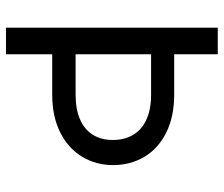

<svg xmlns="http://www.w3.org/2000/svg" viewBox="-73 -674 747 641"><g transform="rotate(90 300.5 -353.5)"><path d="M161.1 -707V0H72.3V-707ZM531.2 -357.4Q531.2 -300.8 503.4 -254.4Q475.6 -208 422.4 -181.2Q369.1 -154.3 295.9 -154.3H114.3V-232.4H295.9Q344.7 -232.4 378.4 -247.1Q412.1 -261.7 429.7 -289.6Q447.3 -317.4 447.3 -356.4Q447.3 -396.5 429.7 -425.3Q412.1 -454.1 378.4 -469.2Q344.7 -484.4 295.9 -484.4H114.3V-561.5H295.9Q370.1 -561.5 423.3 -534.7Q476.6 -507.8 503.9 -461.4Q531.2 -415 531.2 -357.4Z"/></g></svg>

Font: Pretendard JP Variable
Style: Regular
Weight: 400
Designer: Base glyphs from Inter by Rasmus Andersson; Hangul glyphs from Noto Sans CJK(Source Han Sans) by Jang Soo-young and Kang
Foundry: Kil Hyung-jin
Version: Version 1.307;Glyphs 3.2 (3192)